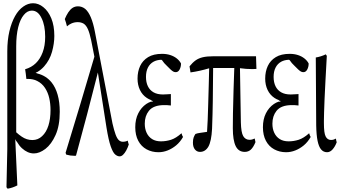

<svg xmlns="http://www.w3.org/2000/svg" viewBox="-20 -853 2067 1156"><path d="M112.3 39.6Q95.7 24.4 82 1Q77.1 -2.4 71.8 -15.6Q78.1 128.9 84.5 263.2Q56.2 277.8 27.8 282.7Q23.4 283.2 19 273.9Q21.5 165 23.9 45.9Q23.9 -248 23.9 -543.5Q23.9 -611.3 36.6 -665Q49.3 -718.3 70.6 -756.1Q91.8 -793.9 121.1 -814Q148.9 -833.5 179.2 -833.5Q211.9 -833.5 240.7 -810.1Q270.5 -786.6 288.8 -742.7Q307.1 -698.7 307.1 -636.7Q307.1 -590.8 293.2 -541Q279.3 -491.2 245.6 -453.1Q228 -433.1 204.6 -419.4Q199.2 -418 194.3 -413.6Q200.2 -413.6 206.1 -410.2Q257.3 -397.5 290.5 -356.9Q314.5 -327.1 327.1 -282.5Q339.8 -237.8 339.8 -180.2Q339.8 -96.2 314.7 -40.3Q289.6 15.6 253.4 43.5Q217.3 70.8 184.1 70.8Q146.5 70.8 112.3 39.6ZM110.8 -30.3Q140.6 -9.8 174.8 -9.8Q209 -9.8 233.4 -33.2Q258.8 -56.6 271.5 -96.9Q284.2 -137.2 284.2 -189.9Q284.2 -228 276.6 -262Q269 -295.9 251 -323.5Q232.9 -351.1 203.6 -365.7Q180.7 -377.9 146.5 -377.9Q146.5 -377.9 138.7 -377.9Q135.3 -412.1 131.3 -436Q169.9 -447.3 195.8 -472.7Q221.7 -497.6 236.8 -537.8Q252 -578.1 252 -631.3Q252 -700.7 230 -744.1Q208.5 -789.1 171.9 -789.1Q144.5 -789.1 123.5 -763.2Q101.6 -737.3 89.6 -689.2Q77.6 -641.1 77.6 -574.2Q77.6 -320.3 77.6 -56.6Q94.7 -41 110.8 -30.3Z M755.4 16.6Q749 36.6 740 53Q731 69.3 720.9 78.9Q710.9 88.4 700.2 88.4Q687 88.4 673.3 76.9Q659.7 65.4 646.5 27.8Q633.3 -9.8 621.1 -85.4Q595.2 -246.1 569.3 -416.5Q504.9 -161.1 437.5 84.5Q432.6 85 427.7 85Q403.3 85 379.4 78.1Q377.4 77.1 375 66.4Q463.4 -221.7 548.3 -511.7Q538.6 -565.4 528.8 -610.8Q520 -652.8 509.5 -676.8Q499 -700.7 483.9 -710.4Q468.3 -719.7 447.8 -719.7Q427.2 -719.7 409.2 -711.4Q395 -705.1 383.3 -694.3Q376.5 -721.2 370.1 -738.3Q379.4 -760.7 391.1 -778.6Q402.8 -796.4 417 -805.7Q431.2 -814.9 449.7 -814.9Q473.6 -814.9 493.2 -799.3Q531.7 -766.1 551.3 -662.1Q603.5 -387.2 657.2 -109.9Q667 -67.4 675.8 -43.5Q684.6 -19.5 695.1 -9.5Q705.6 0.5 719.2 0.5Q736.3 0.5 749 -6.3Q752.4 9.8 755.4 16.6Z M860.8 -227.1Q874.5 -236.3 889.6 -241.2Q896.5 -238.8 902.8 -245.6Q896 -243.2 889.6 -250.5Q876 -255.4 864.3 -263.2Q836.9 -281.2 822.5 -311.5Q808.1 -341.8 808.1 -379.4Q808.1 -422.4 823.7 -455.8Q839.4 -489.3 871.8 -509Q904.3 -528.8 955.6 -528.8Q982.9 -528.8 1005.4 -521.5Q1027.8 -514.2 1044.4 -501Q1061 -487.8 1069.8 -470.7Q1069.8 -450.2 1061.3 -434.3Q1052.7 -418.5 1038.1 -418.5Q1030.3 -418.5 1023.4 -422.1Q1016.6 -425.8 1007.3 -434.3Q998 -442.9 983.9 -457.5Q968.8 -470.7 953.6 -493.2Q952.6 -488.3 951.2 -493.2Q923.8 -492.2 904.3 -481.4Q882.3 -469.2 870.6 -446Q858.9 -422.9 858.9 -390.1Q858.9 -357.4 870.4 -333.7Q881.8 -310.1 904.5 -297.1Q927.2 -284.2 961.4 -284.2Q973.1 -284.2 984.1 -285.2Q995.1 -286.1 1008.8 -286.6Q1008.8 -247.1 1008.8 -217.8Q993.7 -219.7 985.4 -220Q977.1 -220.2 968.8 -220.2Q903.3 -220.2 876 -185.1Q851.6 -154.3 851.6 -108.4Q851.6 -77.6 862.8 -53.5Q874 -29.3 895.8 -15.6Q917.5 -2 948.7 -2Q980 -2 1009.8 -11.5Q1039.6 -21 1072.8 -50.8Q1077.1 -34.7 1082 -28.3Q1064.5 2.4 1040.5 22.2Q1016.6 42 989.5 52.7Q962.4 63.5 934.1 63.5Q894.5 63.5 862.5 46.1Q830.6 28.8 812.5 -5.1Q794.4 -39.1 794.4 -86.9Q794.4 -134.8 812.3 -170.4Q830.1 -206.1 860.8 -227.1Z M1518.1 2.9Q1505.4 33.7 1490.5 47.6Q1475.6 61.5 1453.6 61.5Q1416.5 61.5 1399.4 27.3Q1381.8 -8.3 1381.8 -81.1Q1381.8 -122.1 1382.6 -169.9Q1383.3 -217.8 1386.2 -312.7Q1389.2 -407.7 1390.6 -443.4Q1390.6 -443.4 1263.2 -443.4Q1262.7 -363.8 1261.2 -243.7Q1260.3 -171.4 1256.8 -77.6Q1252.9 -2.4 1234.4 30.3Q1215.8 61.5 1184.1 61.5Q1165.5 61.5 1153.6 46.9Q1141.6 32.2 1141.6 6.3Q1141.6 -14.2 1146 -25.6Q1150.4 -37.1 1156.7 -46.4Q1168.5 -50.8 1182.6 -52.7Q1215.3 -58.1 1226.6 -59.1Q1231 -123 1233.4 -220.2Q1235.4 -290.5 1237.1 -350.1Q1238.8 -409.7 1239.3 -441.9Q1183.1 -424.8 1127 -417Q1124 -430.7 1121.1 -453.6Q1139.2 -476.1 1157.5 -489.3Q1175.8 -502.4 1200.9 -508.3Q1226.1 -514.2 1264.2 -514.2Q1264.2 -514.2 1521.5 -514.2Q1522.9 -471.2 1523.9 -438Q1511.2 -437.5 1499 -437Q1461.9 -437 1424.8 -442.4Q1427.7 -274.4 1430.2 -116.7Q1431.6 -55.2 1444.3 -33.7Q1457.5 -11.2 1482.9 -11.2Q1497.6 -11.2 1513.7 -19Q1516.1 -3.4 1518.1 2.9Z M1629.4 -227.1Q1643.1 -236.3 1658.2 -241.2Q1665 -238.8 1671.4 -245.6Q1664.6 -243.2 1658.2 -250.5Q1644.5 -255.4 1632.8 -263.2Q1605.5 -281.2 1591.1 -311.5Q1576.7 -341.8 1576.7 -379.4Q1576.7 -422.4 1592.3 -455.8Q1607.9 -489.3 1640.4 -509Q1672.9 -528.8 1724.1 -528.8Q1751.5 -528.8 1773.9 -521.5Q1796.4 -514.2 1813 -501Q1829.6 -487.8 1838.4 -470.7Q1838.4 -450.2 1829.8 -434.3Q1821.3 -418.5 1806.6 -418.5Q1798.8 -418.5 1792 -422.1Q1785.2 -425.8 1775.9 -434.3Q1766.6 -442.9 1752.4 -457.5Q1737.3 -470.7 1722.2 -493.2Q1721.2 -488.3 1719.7 -493.2Q1692.4 -492.2 1672.9 -481.4Q1650.9 -469.2 1639.2 -446Q1627.4 -422.9 1627.4 -390.1Q1627.4 -357.4 1638.9 -333.7Q1650.4 -310.1 1673.1 -297.1Q1695.8 -284.2 1730 -284.2Q1741.7 -284.2 1752.7 -285.2Q1763.7 -286.1 1777.3 -286.6Q1777.3 -247.1 1777.3 -217.8Q1762.2 -219.7 1753.9 -220Q1745.6 -220.2 1737.3 -220.2Q1671.9 -220.2 1644.5 -185.1Q1620.1 -154.3 1620.1 -108.4Q1620.1 -77.6 1631.3 -53.5Q1642.6 -29.3 1664.3 -15.6Q1686 -2 1717.3 -2Q1748.5 -2 1778.3 -11.5Q1808.1 -21 1841.3 -50.8Q1845.7 -34.7 1850.6 -28.3Q1833 2.4 1809.1 22.2Q1785.2 42 1758.1 52.7Q1731 63.5 1702.6 63.5Q1663.1 63.5 1631.1 46.1Q1599.1 28.8 1581.1 -5.1Q1563 -39.1 1563 -86.9Q1563 -134.8 1580.8 -170.4Q1598.6 -206.1 1629.4 -227.1Z M1883.8 -97.7Q1882.8 -297.4 1881.3 -506.8Q1911.6 -511.7 1941.9 -525.9Q1944.8 -517.1 1947.8 -518.6Q1943.8 -437.5 1939.5 -366.2Q1936 -301.8 1934.1 -255.9Q1932.6 -210.9 1931.2 -175.8Q1930.2 -149.9 1930.2 -126.5Q1930.2 -118.7 1930.2 -110.8Q1930.2 -52.2 1940.4 -32.2Q1951.2 -10.3 1972.7 -10.3Q1982.9 -10.3 1990 -12.9Q1997.1 -15.6 2002.4 -18.6Q2004.9 -2.9 2007.3 3.4Q1998 28.8 1982.9 46.1Q1967.8 63.5 1949.2 63.5Q1927.7 63.5 1913.6 47.1Q1899.4 30.8 1892.1 -4.9Q1884.8 -40.5 1883.8 -97.7Z"/></svg>

Font: Scarab Serif
Style: Light
Weight: 300
Designer: John Roberts
Foundry: Scarab
Version: 1.0